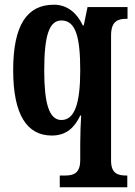

<svg xmlns="http://www.w3.org/2000/svg" viewBox="-20 -566 572 816"><path d="M234 230H521V180H518C481 180 452 172 452 116V-415C452 -477 482 -486 517 -486H522V-536H352L336 -458H332C307 -511 266 -546 209 -546C96 -546 36 -461 36 -268C36 -76 96 10 200 10C262 10 297 -24 321 -75H325C323 -48 321 5 321 45V114C321 172 291 180 256 180H234ZM241 -56C188 -56 168 -128 168 -267C168 -412 188 -479 241 -479C302 -479 321 -408 321 -267C321 -128 298 -56 241 -56Z"/></svg>

Font: Noto Serif Sinhala ExtraCondensed
Style: Bold
Weight: 700
Width: 2
Designer: Jelle Bosma - Monotype Design Team
Foundry: Monotype Imaging Inc.
Version: Version 2.007